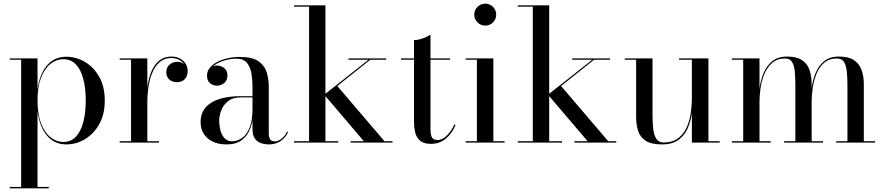

<svg xmlns="http://www.w3.org/2000/svg" viewBox="-20 -779 4834 1049"><path d="M33.5 250V242.5H95.5V-452.5H33.5V-460H185V-288.5Q196 -374.5 236.8 -421.8Q277.5 -469 342.5 -469Q396.5 -469 444.5 -440.5Q492.5 -412 522.5 -358.5Q552.5 -305 552.5 -230Q552.5 -155 522.5 -101.2Q492.5 -47.5 444.5 -18.8Q396.5 10 342.5 10Q277.5 10 236.8 -38Q196 -86 185 -171V242.5H246.5V250ZM326.5 -3.5Q367.5 -3.5 394.5 -32Q421.5 -60.5 435 -111.8Q448.5 -163 448.5 -230Q448.5 -297 435 -348Q421.5 -399 394.5 -427.2Q367.5 -455.5 326.5 -455.5Q288 -455.5 255.8 -430Q223.5 -404.5 204.2 -354.2Q185 -304 185 -230Q185 -156 204.2 -105.5Q223.5 -55 255.8 -29.2Q288 -3.5 326.5 -3.5Z M780 -220.5Q780 -266.5 786.5 -310.8Q793 -355 808.5 -391Q824 -427 850.5 -448.5Q877 -470 916 -470Q944 -470 964 -459Q984 -448 994.8 -430Q1005.5 -412 1005.5 -390.5Q1005.5 -365 990.2 -347.5Q975 -330 947.5 -330Q920 -330 904.2 -345.2Q888.5 -360.5 888.5 -383Q888.5 -412 907.2 -426.8Q926 -441.5 947.5 -441.5Q963.5 -441.5 976.5 -434.5Q989.5 -427.5 997 -416Q1004.5 -404.5 1004.5 -390.5H997.5Q997.5 -410 987.2 -426.2Q977 -442.5 958.5 -452.2Q940 -462 915.5 -462Q879 -462 854 -441.2Q829 -420.5 813.8 -385.8Q798.5 -351 791.8 -307.8Q785 -264.5 785 -220.5ZM785 -460V-7.5H848.5V0H634V-7.5H696V-452.5H634V-460Z M1450 10Q1426.5 10 1405.8 3Q1385 -4 1372.2 -22.5Q1359.5 -41 1359.5 -76V-304.5Q1359.5 -340.5 1354 -376Q1348.5 -411.5 1329.5 -435Q1310.5 -458.5 1270.5 -458.5Q1244.5 -458.5 1218 -452Q1191.5 -445.5 1169.2 -433.8Q1147 -422 1133.5 -404.8Q1120 -387.5 1120 -366H1112Q1112 -391.5 1128.8 -406.2Q1145.5 -421 1165.5 -421Q1187 -421 1204.8 -407.2Q1222.5 -393.5 1222.5 -368Q1222.5 -338 1204.2 -324.5Q1186 -311 1165.5 -311Q1142.5 -311 1126.8 -325Q1111 -339 1111 -366Q1111 -389.5 1126 -408.2Q1141 -427 1166.2 -440.2Q1191.5 -453.5 1223.8 -460.8Q1256 -468 1290 -468Q1359 -468 1392.8 -444Q1426.5 -420 1437.5 -382.5Q1448.5 -345 1448.5 -304.5V-49.5Q1448.5 -32 1455.2 -19.2Q1462 -6.5 1482.5 -6.5Q1499 -6.5 1518.5 -21.5Q1538 -36.5 1549 -61.5L1553 -55Q1540 -26.5 1512.8 -8.2Q1485.5 10 1450 10ZM1218.5 10Q1153.5 10 1114.8 -23.2Q1076 -56.5 1076 -113.5Q1076 -180.5 1132.8 -217Q1189.5 -253.5 1296 -253.5H1406V-247H1296Q1252 -247 1226 -226.2Q1200 -205.5 1188.8 -176Q1177.5 -146.5 1177.5 -119Q1177.5 -94 1184 -68Q1190.5 -42 1206.2 -24.5Q1222 -7 1248 -7Q1277 -7 1302.5 -25Q1328 -43 1343.8 -81.8Q1359.5 -120.5 1359.5 -181.5H1364.5Q1364.5 -124.5 1349 -81.2Q1333.5 -38 1301.5 -14Q1269.5 10 1218.5 10Z M1586.5 0V-7.5H1668.5V-742.5H1586.5V-750H1758V-7.5H1828V0ZM1896 0V-7.5H1968L1751.5 -261.5L1993 -452.5H1884V-460H2090V-452.5H2003L1823 -309L2080.5 -7.5H2124.5V0Z M2335 7Q2294 7 2274.2 -11Q2254.5 -29 2248.2 -56.2Q2242 -83.5 2242 -111V-560Q2264.5 -560 2290.8 -569.5Q2317 -579 2332 -590V-77Q2332 -39.5 2341 -26.8Q2350 -14 2370.5 -14Q2397.5 -14 2422.8 -40Q2448 -66 2462.5 -99.5L2469 -96Q2450.5 -50.5 2416 -21.8Q2381.5 7 2335 7ZM2171 -452.5V-460H2439V-452.5Z M2631 -639Q2606.5 -639 2588.8 -657Q2571 -675 2571 -699Q2571 -724 2588.8 -741.5Q2606.5 -759 2631 -759Q2656 -759 2673.5 -741.5Q2691 -724 2691 -699Q2691 -674.5 2673.5 -656.8Q2656 -639 2631 -639ZM2675.5 -460V-7.5H2737V0H2524V-7.5H2585.5V-452.5H2524V-460Z M2809 0V-7.5H2891V-742.5H2809V-750H2980.5V-7.5H3050.5V0ZM3118.5 0V-7.5H3190.5L2974 -261.5L3215.5 -452.5H3106.5V-460H3312.5V-452.5H3225.5L3045.5 -309L3303 -7.5H3347V0Z M3596 10Q3538 10 3507.8 -9.8Q3477.5 -29.5 3466.5 -63.5Q3455.5 -97.5 3455.5 -141V-452.5H3393.5V-460H3545V-153Q3545 -111 3548.8 -76.5Q3552.5 -42 3565.5 -21.2Q3578.5 -0.5 3606 -0.5Q3655.5 -0.5 3686.2 -24.5Q3717 -48.5 3732.8 -85.5Q3748.5 -122.5 3754.2 -163Q3760 -203.5 3760 -236.5L3765.5 -240.5Q3765.5 -206 3760.2 -163Q3755 -120 3738.5 -80.5Q3722 -41 3688 -15.5Q3654 10 3596 10ZM3760 0V-452.5H3690V-460H3850.5V-7.5H3912V0Z M4129.5 -460V-7.5H4191V0H3978.5V-7.5H4040.5V-452.5H3978.5V-460ZM4414.5 -319V-7.5H4476.5V0H4264V-7.5H4325.5V-308Q4325.5 -350 4322.8 -384.5Q4320 -419 4308.2 -439.2Q4296.5 -459.5 4269 -459.5Q4226.5 -459.5 4199 -435.5Q4171.5 -411.5 4156.2 -374.5Q4141 -337.5 4135.2 -297.2Q4129.5 -257 4129.5 -224.5L4124.5 -220.5Q4124.5 -255 4130 -297.8Q4135.5 -340.5 4151.8 -379.8Q4168 -419 4199 -444.5Q4230 -470 4281 -470Q4332.5 -470 4361.8 -450.5Q4391 -431 4402.8 -396.8Q4414.5 -362.5 4414.5 -319ZM4699.5 -319V-7.5H4761V0H4548.5V-7.5H4610V-308Q4610 -350 4607 -384.5Q4604 -419 4592 -439.2Q4580 -459.5 4552.5 -459.5Q4509.5 -459.5 4482.2 -435.5Q4455 -411.5 4440.5 -374.5Q4426 -337.5 4420.2 -297.2Q4414.5 -257 4414.5 -224.5L4409.5 -220.5Q4409.5 -255 4414.8 -297.8Q4420 -340.5 4435.8 -379.8Q4451.5 -419 4482.2 -444.5Q4513 -470 4564 -470Q4616 -470 4645.5 -450.5Q4675 -431 4687.2 -396.8Q4699.5 -362.5 4699.5 -319Z"/></svg>

Font: Bodoni Moda 28pt
Style: Regular
Weight: 400
Designer: Owen Earl
Foundry: indestructible type
Version: Version 2.005